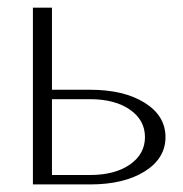

<svg xmlns="http://www.w3.org/2000/svg" viewBox="-20 -487 483 507"><path d="M117.2 -24.9H217.8Q283.2 -24.9 323 -52.5Q362.8 -80.1 362.8 -125Q362.8 -169.9 323 -197.5Q283.2 -225.1 217.8 -225.1H117.2ZM66.9 -466.8H117.2V-250H217.8Q307.1 -250 362.1 -215.6Q417 -181.2 417 -125Q417 -68.8 362.1 -34.4Q307.1 0 217.8 0H66.9Z"/></svg>

Font: Resagokr
Style: Light
Weight: 300
Designer: gluk
Foundry: gluk
Version: Version 0.95